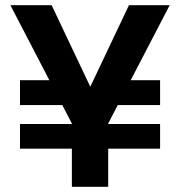

<svg xmlns="http://www.w3.org/2000/svg" viewBox="-20 -720 693 740"><path d="M57 -147V-242H597V-147ZM284 -315H57V-411H280ZM401 -315 404 -411H597V-315ZM257 0V-244L20 -700H179L344 -352H312L477 -700H634L397 -244V0Z"/></svg>

Font: DM Sans 20pt ExtraBold
Style: Regular
Weight: 800
Version: Version 4.004;gftools[0.9.30]